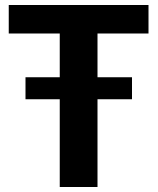

<svg xmlns="http://www.w3.org/2000/svg" viewBox="-20 -723 630 768"><path d="M82 -326V-414H219V-589H15V-703H574V-589H370V-414H508V-326H370V25H219V-326Z"/></svg>

Font: LINE Seed Sans KR Bold
Style: Regular
Weight: 700
Designer: LINE BX Design & Sandoll Inc & Dalton Maag Ltd
Foundry: Sandoll Inc.
Version: Version 1.000